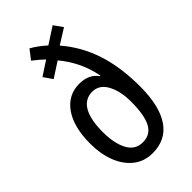

<svg xmlns="http://www.w3.org/2000/svg" viewBox="-236 -835 919 919"><g transform="rotate(-45 223.5 -376.0)"><path d="M233 -708 316 -762 348 -717 271 -669Q338 -592 371.5 -491.5Q405 -391 405 -259Q405 -127 358.5 -58.5Q312 10 222 10Q165 10 124.5 -22.5Q84 -55 63 -110Q42 -165 42 -233Q42 -347 87 -410.5Q132 -474 208 -474Q272 -474 304 -429L307 -430Q287 -538 214 -626L137 -576L106 -621L178 -668Q159 -687 123 -715L159 -762Q194 -743 233 -708ZM124 -230Q124 -154 149 -107Q174 -60 225 -60Q277 -60 300 -103.5Q323 -147 323 -238Q323 -309 297.5 -356Q272 -403 225 -403Q175 -403 149.5 -359Q124 -315 124 -230Z"/></g></svg>

Font: Noto Sans UI Cond
Style: Regular
Weight: 400
Width: 3
Designer: Monotype Design Team
Foundry: Monotype Imaging Inc.
Version: Version 1.001